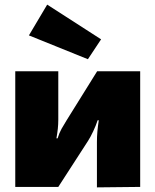

<svg xmlns="http://www.w3.org/2000/svg" viewBox="-20 -808 672 830"><path d="M586 -500V0L399 2V-194Q399 -217 401 -239.5Q403 -262 407 -288H402Q395 -266 383 -240.5Q371 -215 360 -198L232 0H46V-500H232V-291Q232 -271 230 -252Q228 -233 224 -210H229Q236 -233 246 -251Q256 -269 268 -288L400 -500ZM184 -788 417 -638 360 -552 105 -655Z"/></svg>

Font: Exo 2 Black
Style: Regular
Weight: 900
Designer: Natanael Gama
Foundry: Natanael Gama
Version: Version 2.010